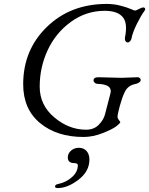

<svg xmlns="http://www.w3.org/2000/svg" viewBox="-20 -683 759 977"><path d="M435 129Q435 189 379.5 231.5Q324 274 274 274Q260 274 260 266Q260 256 277 253Q316 245 346 218.5Q376 192 376 158Q376 147 358 147Q325 147 325 118Q325 98 341.5 83.5Q358 69 381 69Q406 69 420.5 85.5Q435 102 435 129ZM716 -629Q697 -603 676 -560.5Q655 -518 649 -487Q648 -480 642 -473.5Q636 -467 631 -467Q622 -467 618 -475Q614 -483 616 -493Q630 -562 607 -593Q581 -628 513 -628Q418 -628 340.5 -571.5Q263 -515 222.5 -427.5Q182 -340 182 -242Q182 -148 256.5 -85.5Q331 -23 418 -23Q458 -23 482.5 -48Q507 -73 514 -100L542 -208Q546 -223 540 -233.5Q534 -244 521.5 -248.5Q509 -253 499 -254.5Q489 -256 479 -256Q469 -256 462.5 -261.5Q456 -267 456 -274Q456 -290 480 -290Q503 -290 539 -288.5Q575 -287 598 -287Q614 -287 640 -288.5Q666 -290 682 -290Q686 -290 691 -286Q696 -282 696 -276Q696 -269 688 -263.5Q680 -258 671 -256Q630 -249 614 -213Q601 -186 589.5 -143.5Q578 -101 578 -88Q578 -83 582 -76.5Q586 -70 589.5 -66Q593 -62 592 -60Q589 -54 574 -42Q554 -26 503.5 -6Q453 14 405 14Q269 14 183.5 -57Q98 -128 98 -254Q98 -429 218.5 -546Q339 -663 523 -663Q559 -663 592 -654.5Q625 -646 644.5 -637.5Q664 -629 666 -629Q672 -629 686.5 -637Q701 -645 709 -645Q717 -645 718.5 -639Q720 -633 716 -629Z"/></svg>

Font: EB Garamond 12
Style: Italic
Weight: 400
Italic angle: -17°
Version: Version 0.016; ttfautohint (v1.8.4)